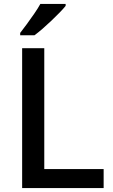

<svg xmlns="http://www.w3.org/2000/svg" viewBox="-20 -960 577 980"><path d="M93 0V-714H206V-97H509V0ZM315 -930Q304 -916 284.5 -896Q265 -876 242.5 -854.5Q220 -833 197.5 -813.5Q175 -794 156 -780H83V-792Q98 -811 117 -837Q136 -863 155 -890.5Q174 -918 186 -940H315Z"/></svg>

Font: Noto Sans Oriya Medium
Style: Regular
Weight: 500
Version: Version 2.003